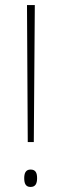

<svg xmlns="http://www.w3.org/2000/svg" viewBox="-20 -734 243 761"><path d="M114 -171 118 -714H87L90 -171ZM76 -28C76 -8 81 7 101 7C121 7 127 -7 127 -28C127 -49 121 -62 101 -62C81 -62 76 -46 76 -28Z"/></svg>

Font: Noto Sans Lao Looped UI Cond Thin
Style: Regular
Weight: 100
Width: 3
Designer: Mark Frömberg, Ben Mitchell
Foundry: The Fontpad Ltd
Version: Version 1.001